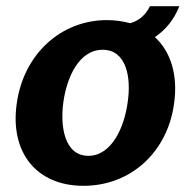

<svg xmlns="http://www.w3.org/2000/svg" viewBox="-20 -591 608 621"><path d="M481 -471C515 -494 543 -527 560 -571H465C451 -542 428 -523 401 -516C378 -522 353 -526 326 -526C178 -526 56 -417 34 -255C12 -99 97 10 250 10C404 10 522 -100 543 -256C556 -347 533 -423 481 -471ZM393 -261C383 -182 342 -87 266 -87C188 -87 174 -183 185 -261C196 -340 235 -430 312 -430C389 -430 405 -340 393 -261Z"/></svg>

Font: United Sans
Style: Bold Italic
Weight: 700
Italic angle: -8°
Designer: Pablo Impallari, Rodrigo Fuenzalida (Modified by Dan O. Williams)
Version: Version 1.000;PS 001.000;hotconv 1.0.88;makeotf.lib2.5.64775